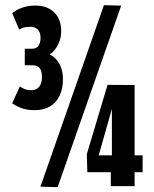

<svg xmlns="http://www.w3.org/2000/svg" viewBox="-20 -733 606 756"><path d="M27.8 -326 58.1 -392.6Q66.2 -387.3 73.4 -383.9Q80.6 -380.4 87.9 -379.1Q95.2 -377.8 103.8 -377.8Q123.5 -377.8 134.3 -391.5Q145.2 -405.2 145.2 -429.7Q145.2 -444.1 141.7 -454.3Q138.3 -464.5 130.4 -470.2Q122.6 -476 108.2 -476H77.5V-541H105.4Q124.1 -541 131.8 -553.4Q139.6 -565.8 139.6 -583Q139.6 -597.7 135 -607.4Q130.4 -617.1 121.3 -622.3Q112.2 -627.6 99 -627.6Q91 -627.6 82.7 -626.4Q74.5 -625.3 67.6 -622.6Q60.7 -620 55.7 -616.4L28.1 -681.3Q46.9 -696.2 69.9 -703.6Q92.9 -711.1 119.2 -711.1Q166.4 -711.1 193.7 -684Q221 -656.9 221 -610.3Q221 -582.9 209 -558.1Q197 -533.2 175.8 -518.6Q200.9 -506 214.4 -480.7Q227.9 -455.4 227.9 -421.3Q227.9 -383.6 214.5 -355.9Q201.1 -328.2 176.4 -313.7Q151.6 -299.2 116.7 -299.2Q91 -299.2 71.2 -305.2Q51.4 -311.2 27.8 -326ZM207 3.9 139.2 2.1 389.2 -712.6 457 -710.8ZM323.9 -54.9 321.8 -125.9 403.5 -398.8 510 -398.2V-121.3H541.6V-54.9H510V0H416.4V-54.9ZM368.6 -121.3H420.6V-304.2Z"/></svg>

Font: Georama ExtraCondensed Thin
Style: Regular
Weight: 100
Width: 2
Designer: Jean-Baptiste Levee
Foundry: Production Type
Version: Version 1.001